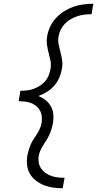

<svg xmlns="http://www.w3.org/2000/svg" viewBox="-20 -853 540 1026"><path d="M315 153Q289 153 264 149.5Q239 146 216 137Q193 128 173 113Q153 98 140.5 77Q128 56 125 30.5Q122 5 126 -21Q129 -36 133.5 -51Q138 -66 144 -80.5Q150 -95 159 -108.5Q168 -122 177 -136Q186 -150 192.5 -164.5Q199 -179 202 -194Q205 -211 203.5 -228.5Q202 -246 194.5 -260.5Q187 -275 174.5 -285.5Q162 -296 147 -302Q132 -308 114.5 -310Q97 -312 80 -312L82 -325L89 -368Q107 -368 124.5 -370Q142 -372 159 -378Q176 -384 192.5 -394.5Q209 -405 221.5 -419.5Q234 -434 240.5 -451.5Q247 -469 250 -486Q254 -509 249.5 -530Q245 -551 239.5 -572Q234 -593 231 -614.5Q228 -636 232 -659Q236 -685 248 -710.5Q260 -736 279.5 -757Q299 -778 323 -793Q347 -808 373 -817Q399 -826 426 -829.5Q453 -833 479 -833L469 -777Q451 -777 432.5 -775Q414 -773 395.5 -767Q377 -761 359 -751Q341 -741 327.5 -727Q314 -713 305 -695Q296 -677 293 -659Q289 -636 293.5 -615Q298 -594 303.5 -573Q309 -552 312 -530.5Q315 -509 311 -486Q307 -462 297 -438.5Q287 -415 270 -395.5Q253 -376 230.5 -362Q208 -348 185 -340Q206 -332 223.5 -318Q241 -304 252 -284.5Q263 -265 265 -241.5Q267 -218 263 -194Q260 -179 255.5 -164Q251 -149 244.5 -134.5Q238 -120 229.5 -106Q221 -92 212 -78.5Q203 -65 196.5 -50.5Q190 -36 187 -21Q184 -3 187 15Q190 33 199.5 47Q209 61 223 71Q237 81 253.5 87Q270 93 288.5 95Q307 97 325 97Z"/></svg>

Font: Iosevka Term Curly Lt Obl
Style: Regular
Weight: 300
Italic angle: -9°
Designer: Belleve Invis
Foundry: Belleve Invis
Version: Version 32.3.0